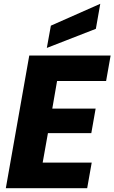

<svg xmlns="http://www.w3.org/2000/svg" viewBox="-20 -996 605 1016"><path d="M565.4 -702.3 541.5 -567.4H282L256.7 -421.4H486.1L463.2 -291.6H233.7L205.8 -135.5H465.3L441.3 0H10.8L134.9 -702.3ZM249.2 -860.2 510.6 -975.9 487.3 -843.5 227.8 -742.4Z"/></svg>

Font: Poppins Variable
Style: Italic
Weight: 100
Italic angle: -10°
Designer: Jonny Pinhorn
Foundry: Indian Type Foundry
Version: Version 6.000